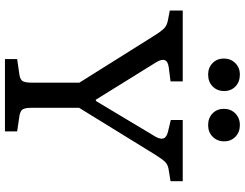

<svg xmlns="http://www.w3.org/2000/svg" viewBox="-124 -840 965 756"><g transform="rotate(90 358.0 -462.5)"><path d="M213 0V-48L275 -57Q294 -60 300 -70Q306 -80 306 -108V-293L119 -591Q106 -612 94 -625Q82 -638 59 -642L22 -649V-700H301V-652L246 -645Q199 -639 226 -595L373 -358H378L517 -590Q543 -632 499 -642L453 -653V-700H694V-652L645 -644Q629 -641 618.5 -631Q608 -621 588 -589L405 -292V-104Q405 -79 411.5 -69.5Q418 -60 437 -57L498 -48V0ZM473 -800Q445 -800 427 -817.5Q409 -835 409 -862Q409 -889 427 -907Q445 -925 473 -925Q501 -925 519 -907.5Q537 -890 537 -863Q537 -836 519 -818Q501 -800 473 -800ZM274 -800Q247 -800 229 -817.5Q211 -835 211 -862Q211 -889 229 -907Q247 -925 274 -925Q303 -925 321 -907.5Q339 -890 339 -863Q339 -836 321 -818Q303 -800 274 -800Z"/></g></svg>

Font: Literata 12pt
Style: Regular
Weight: 400
Designer: Latin by Veronika Burian and Jose Scaglione. Greek by Irene Vlachou. Cyrillic by Vera Evstafieva.
Foundry: TypeTogether
Version: Version 3.002